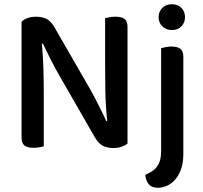

<svg xmlns="http://www.w3.org/2000/svg" viewBox="-20 -693 960 908"><path d="M583 -14Q572 -5 555 1Q538 7 515 7Q487 7 466.5 -3.5Q446 -14 429 -43L264 -330Q253 -349 241.5 -370Q230 -391 219.5 -412Q209 -433 199.5 -452.5Q190 -472 183 -487L178 -486Q183 -434 185 -374.5Q187 -315 187 -262V-1Q180 1 166.5 3.5Q153 6 139 6Q109 6 95.5 -5Q82 -16 82 -42V-590Q92 -601 110.5 -607.5Q129 -614 150 -614Q178 -614 199 -604Q220 -594 237 -565L403 -277Q414 -258 425 -237Q436 -216 446.5 -195Q457 -174 466.5 -154.5Q476 -135 483 -120L487 -121Q479 -197 478 -271.5Q477 -346 477 -417V-607Q485 -609 498 -611.5Q511 -614 526 -614Q556 -614 569.5 -603Q583 -592 583 -566ZM847 35Q847 80 835 110.5Q823 141 805 160Q787 179 766 187Q745 195 727 195Q697 195 683 177.5Q669 160 667 134Q685 126 699 117Q713 108 722.5 95Q732 82 737 64Q742 46 742 20V-465Q749 -467 762 -470Q775 -473 790 -473Q819 -473 833 -462Q847 -451 847 -424ZM730 -612Q730 -638 747.5 -655.5Q765 -673 793 -673Q821 -673 838 -655.5Q855 -638 855 -612Q855 -586 838 -568.5Q821 -551 793 -551Q765 -551 747.5 -568.5Q730 -586 730 -612Z"/></svg>

Font: Baloo Chettan 2 Medium
Style: Regular
Weight: 500
Designer: Maithili Shingre, Unnati Kotecha and Ek Type
Foundry: Ek Type
Version: Version 1.640;hotconv 1.0.111;makeotfexe 2.5.65597; ttfautoh